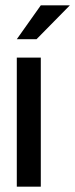

<svg xmlns="http://www.w3.org/2000/svg" viewBox="-20 -700 282 720"><path d="M133 0H43V-484H133ZM242 -680 117 -553H43L133 -680Z"/></svg>

Font: Gamestation Display
Style: Regular
Weight: 400
Designer: Jonas Hecksher
Foundry: Jonas Hecksher, Playtypeª, e-types AS
Version: Version 1.003